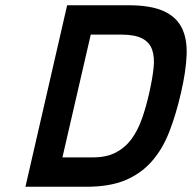

<svg xmlns="http://www.w3.org/2000/svg" viewBox="-20 -712 732 732"><path d="M77 0 236 -692H469Q553 -692 602 -670.5Q651 -649 672.5 -607Q694 -565 691.5 -502.5Q689 -440 670 -358Q651 -275 625 -208.5Q599 -142 557.5 -95.5Q516 -49 456.5 -24.5Q397 0 310 0ZM549 -358Q561 -411 565.5 -452.5Q570 -494 560 -522.5Q550 -551 522 -565.5Q494 -580 443 -580H326L218 -112H335Q386 -112 421.5 -130.5Q457 -149 481 -181.5Q505 -214 521 -259Q537 -304 549 -358Z"/></svg>

Font: Panefresco 800wt
Style: Italic
Weight: 800
Foundry: Campivisivi & Chank Co
Version: Version 1.001